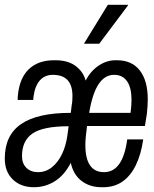

<svg xmlns="http://www.w3.org/2000/svg" viewBox="-24 -773 644 803"><path d="M118 10Q63 10 29.5 -22.5Q-4 -55 -4 -110Q-4 -207 64 -254Q132 -301 272 -301L276 -334Q278 -344 278.5 -353.5Q279 -363 279 -372Q279 -460 197 -460Q163 -460 142.5 -436.5Q122 -413 116 -368L115 -355H50V-365Q50 -370 51 -376Q58 -447 97 -484Q136 -521 202 -521H208Q261 -521 293 -496.5Q325 -472 334 -436Q355 -476 388.5 -498.5Q422 -521 459 -521H465Q528 -521 561 -478Q594 -435 594 -358Q594 -343 593 -327.5Q592 -312 590 -295L582 -246H340Q337 -223 335 -203.5Q333 -184 333 -166Q333 -110 352.5 -81.5Q372 -53 411 -53Q490 -53 508 -190H575Q566 -127 544 -82Q522 -37 488 -13.5Q454 10 408 10H400Q352 10 317.5 -16Q283 -42 272 -92Q246 -41 206 -15.5Q166 10 118 10ZM135 -53Q167 -53 192.5 -73Q218 -93 235 -128Q252 -163 258 -208L263 -245Q157 -245 112.5 -215Q68 -185 68 -120Q68 -89 86.5 -71Q105 -53 135 -53ZM349 -301H522Q524 -316 525 -329.5Q526 -343 526 -356Q526 -406 507.5 -433Q489 -460 453 -460Q414 -460 388 -420.5Q362 -381 349 -301ZM327 -590 427 -753H511V-750L391 -590Z"/></svg>

Font: Chivo Mono Medium Light
Style: Italic
Weight: 300
Italic angle: -8.05°
Monospace: yes
Version: Version 1.008